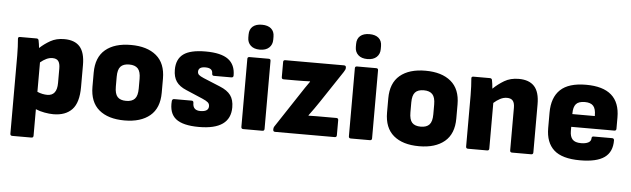

<svg xmlns="http://www.w3.org/2000/svg" viewBox="-53 -930 4341 1320"><g transform="rotate(5 2117.0 -270.5)"><path d="M63 185Q49 185 49 171V-370Q49 -401 47.5 -429Q46 -457 44 -482Q42 -497 57 -497H171Q183 -497 186 -486Q191 -462 194 -433Q226 -463 266.5 -486Q307 -509 362 -509Q434 -509 469.5 -469Q505 -429 505 -342V-191Q505 -83 460 -35.5Q415 12 331 12Q304 12 270.5 6Q237 0 209 -12V171Q209 185 195 185ZM292 -372Q271 -372 250 -362Q229 -352 209 -335V-132Q227 -124 245 -120.5Q263 -117 278 -117Q345 -117 345 -205V-305Q345 -339 333 -355.5Q321 -372 292 -372Z M822 12Q709 12 646 -41Q583 -94 583 -200V-297Q583 -403 646 -456Q709 -509 822 -509Q934 -509 997.5 -456Q1061 -403 1061 -297V-200Q1061 -94 997.5 -41Q934 12 822 12ZM822 -123Q862 -123 881.5 -144Q901 -165 901 -215V-283Q901 -332 881.5 -353Q862 -374 822 -374Q781 -374 762 -353Q743 -332 743 -283V-215Q743 -165 762 -144Q781 -123 822 -123Z M1336 12Q1225 12 1176.5 -26.5Q1128 -65 1135 -150Q1137 -164 1150 -164H1271Q1284 -164 1284 -149Q1284 -98 1336 -98Q1393 -98 1393 -136Q1393 -152 1382 -162Q1371 -172 1343 -184L1228 -233Q1180 -253 1158.5 -284.5Q1137 -316 1137 -366Q1137 -439 1184.5 -474Q1232 -509 1337 -509Q1444 -509 1493.5 -472.5Q1543 -436 1543 -361Q1543 -347 1528 -347H1408Q1395 -347 1395 -363Q1395 -400 1345 -400Q1297 -400 1297 -366Q1297 -353 1306 -344.5Q1315 -336 1341 -325L1455 -278Q1507 -257 1530 -225.5Q1553 -194 1553 -142Q1553 12 1336 12Z M1641 0Q1627 0 1627 -14V-484Q1627 -497 1641 -497H1773Q1787 -497 1787 -484V-14Q1787 0 1773 0ZM1707 -554Q1666 -554 1643.5 -575Q1621 -596 1621 -630V-651Q1621 -687 1643.5 -706.5Q1666 -726 1707 -726Q1748 -726 1770.5 -706.5Q1793 -687 1793 -651V-630Q1793 -596 1770.5 -575Q1748 -554 1707 -554Z M1861 0Q1847 0 1847 -14V-18Q1847 -28 1852 -36L2007 -271Q2023 -295 2039 -319.5Q2055 -344 2070 -364V-367Q2045 -366 2022 -365.5Q1999 -365 1974 -365H1888Q1874 -365 1874 -379V-484Q1874 -497 1888 -497H2292Q2307 -497 2307 -484V-479Q2307 -474 2304.5 -468Q2302 -462 2295 -451L2150 -233Q2134 -208 2116 -183.5Q2098 -159 2080 -134V-131Q2111 -132 2133 -132Q2155 -132 2182 -132H2272Q2286 -132 2286 -118V-14Q2286 0 2272 0Z M2383 0Q2369 0 2369 -14V-484Q2369 -497 2383 -497H2515Q2529 -497 2529 -484V-14Q2529 0 2515 0ZM2449 -554Q2408 -554 2385.5 -575Q2363 -596 2363 -630V-651Q2363 -687 2385.5 -706.5Q2408 -726 2449 -726Q2490 -726 2512.5 -706.5Q2535 -687 2535 -651V-630Q2535 -596 2512.5 -575Q2490 -554 2449 -554Z M2855 12Q2742 12 2679 -41Q2616 -94 2616 -200V-297Q2616 -403 2679 -456Q2742 -509 2855 -509Q2967 -509 3030.5 -456Q3094 -403 3094 -297V-200Q3094 -94 3030.5 -41Q2967 12 2855 12ZM2855 -123Q2895 -123 2914.5 -144Q2934 -165 2934 -215V-283Q2934 -332 2914.5 -353Q2895 -374 2855 -374Q2814 -374 2795 -353Q2776 -332 2776 -283V-215Q2776 -165 2795 -144Q2814 -123 2855 -123Z M3192 0Q3178 0 3178 -14V-368Q3178 -400 3176.5 -429Q3175 -458 3173 -482Q3171 -497 3186 -497H3300Q3312 -497 3315 -486Q3320 -461 3323 -426Q3357 -459 3399 -484Q3441 -509 3499 -509Q3570 -509 3606 -470Q3642 -431 3642 -346V-14Q3642 0 3628 0H3496Q3482 0 3482 -14V-309Q3482 -341 3469.5 -356.5Q3457 -372 3429 -372Q3405 -372 3382 -360Q3359 -348 3338 -329V-14Q3338 0 3324 0Z M3966 12Q3842 12 3785.5 -39Q3729 -90 3729 -190V-296Q3729 -401 3786 -455Q3843 -509 3963 -509Q4197 -509 4197 -304V-226Q4197 -212 4183 -212H3886V-183Q3886 -145 3903.5 -125.5Q3921 -106 3963 -106Q3994 -106 4013 -116Q4032 -126 4032 -147Q4032 -159 4046 -159H4173Q4186 -159 4187 -146Q4188 -65 4134 -26.5Q4080 12 3966 12ZM3886 -300H4041V-304Q4041 -350 4023 -370Q4005 -390 3965 -390Q3922 -390 3904 -369.5Q3886 -349 3886 -304Z"/></g></svg>

Font: Sofia Sans Black
Style: Regular
Weight: 900
Designer: Botio Nikoltchev, Ani Petrova
Foundry: lettersoup
Version: Version 4.100; ttfautohint (v1.8.3)